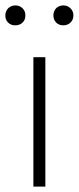

<svg xmlns="http://www.w3.org/2000/svg" viewBox="-32 -692 292 712"><path d="M203.1 -598.1Q187 -597.7 176.3 -608.4Q166 -619.1 166 -634.8Q166 -650.4 176.3 -661.6Q187 -671.9 203.1 -671.9Q218.8 -671.9 229.5 -661.1Q240.2 -650.4 240.2 -634.8Q240.2 -618.7 229.5 -608.4Q218.8 -598.1 203.1 -598.1ZM24.9 -598.1Q8.8 -597.7 -2 -608.4Q-12.7 -619.1 -12.2 -634.8Q-12.2 -650.4 -1.5 -661.6Q9.8 -671.9 25.4 -671.9Q41 -671.9 51.8 -661.1Q62.5 -650.4 62 -634.8Q62.5 -618.7 51.8 -608.4Q41 -598.1 24.9 -598.1ZM91.8 0V-480H136.2V0Z"/></svg>

Font: SourceSansPro-Light
Style: Regular
Weight: 300
Designer: Paul D. Hunt
Foundry: Adobe Systems Incorporated
Version: Version 2.020;PS 2.0;hotconv 1.0.86;makeotf.lib2.5.63406